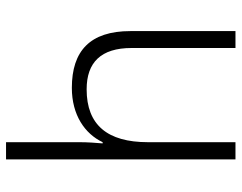

<svg xmlns="http://www.w3.org/2000/svg" viewBox="-102 -698 800 636"><g transform="rotate(-90 298.0 -380.0)"><path d="M145 -517V-760H88V0H145V-290C145 -424 202 -493 320 -493C409 -493 457 -446 457 -344V0H513V-348C513 -482 447 -542 325 -542C235 -542 173 -499 145 -440H141C143 -465 145 -489 145 -517Z"/></g></svg>

Font: Noto Sans Kannada Light
Style: Regular
Weight: 300
Designer: Jelle Bosma - Monotype Design Team
Foundry: Monotype Imaging Inc.
Version: Version 2.005